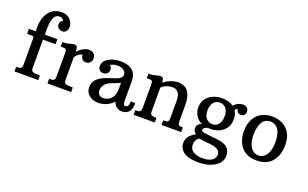

<svg xmlns="http://www.w3.org/2000/svg" viewBox="-108 -1328 3390 2114"><g transform="rotate(20 1587.0 -271.0)"><path d="M51.8 -53.7Q94.2 -53.7 105 -62.3Q115.7 -70.8 117.9 -80.6Q120.1 -90.3 120.1 -105V-405.3Q120.1 -424.3 115.5 -430.4Q110.8 -436.5 95.7 -436.5H40.5V-495.1H120.1V-543.9Q120.1 -657.7 174.6 -724.4Q229 -791 319.8 -791Q381.8 -791 418.7 -753.2Q455.6 -715.3 455.6 -666Q455.6 -616.7 418.9 -600.1Q406.7 -594.7 393.6 -594.7Q367.7 -594.7 348.4 -612.3Q329.1 -629.9 329.1 -651.4Q329.1 -692.4 365.2 -704.6Q357.9 -721.7 344.2 -730Q330.6 -738.3 319.6 -738.3Q308.6 -738.3 297.9 -736.6Q287.1 -734.9 276.9 -728.5Q226.6 -698.7 226.6 -550.8V-495.1H374V-436.5H226.6V-109.4Q226.6 -72.3 243.4 -63Q260.3 -53.7 329.6 -53.7V0H51.8Z M438 -53.7Q480 -53.7 490.7 -62.3Q501.5 -70.8 503.7 -80.6Q505.9 -90.3 505.9 -105V-374Q505.9 -409.2 499.8 -419.9Q493.7 -430.7 466.8 -430.7H437V-484.4Q483.4 -484.4 509 -491.5Q534.7 -498.5 545.7 -501.7Q556.6 -504.9 569.3 -504.9Q594.2 -504.9 602.8 -490.2Q611.3 -475.6 611.3 -442.4V-432.6Q653.3 -481.9 706.5 -499Q725.6 -504.9 744.6 -504.9Q781.2 -504.9 801.5 -483.9Q821.8 -462.9 821.8 -432.1Q821.8 -401.4 802.2 -381.8Q782.7 -362.3 754.9 -362.3Q727.5 -362.3 709.7 -381.8Q691.9 -401.4 693.8 -430.7Q673.8 -427.7 651.1 -412.4Q628.4 -397 611.3 -370.6V-109.4Q611.3 -90.8 614.5 -79.8Q617.7 -68.8 631.6 -61.3Q645.5 -53.7 715.3 -53.7V0H438Z M1302.2 -116.7Q1302.2 -58.6 1325.2 -58.6Q1347.2 -58.6 1357.4 -73.5Q1367.7 -88.4 1367.7 -127.4H1418.9Q1419.4 -121.1 1419.4 -107.4Q1419.4 -63.5 1397.5 -31.2Q1370.6 9.8 1312 9.8Q1273.9 9.8 1247.1 -11.7Q1220.2 -33.2 1210 -68.4Q1139.2 9.8 1030.8 9.8Q971.2 9.8 927 -25.1Q882.8 -60.1 882.8 -122.6Q882.8 -231 1043 -282.7Q1144.5 -314.9 1164.6 -327.4Q1184.6 -339.8 1190.7 -352.8Q1196.8 -365.7 1196.8 -381.8Q1196.8 -410.6 1168.5 -429.9Q1140.1 -449.2 1094.7 -449.2Q1049.3 -449.2 1014.6 -424.8Q1039.1 -406.7 1039.1 -378.4Q1039.1 -350.1 1020.3 -333Q1001.5 -315.9 974.9 -315.9Q948.2 -315.9 930.9 -332Q913.6 -348.1 913.6 -377Q913.6 -434.1 971.2 -469.5Q1028.8 -504.9 1111.3 -504.9Q1258.8 -504.9 1291.5 -409.2Q1302.2 -377.4 1302.2 -335.9ZM1065.9 -58.1Q1122.6 -58.1 1159.7 -97.9Q1196.8 -137.7 1196.8 -209V-284.2Q1165.5 -268.1 1130.6 -254.9Q1095.7 -241.7 1086.9 -238.3Q1043.9 -219.7 1022.5 -190.7Q1001 -161.6 1001 -127.4Q1001 -93.3 1019.5 -75.7Q1038.1 -58.1 1065.9 -58.1Z M1751 -431.6Q1670.9 -431.6 1621.1 -381.8V-105Q1621.1 -74.7 1630.9 -66.9Q1647.9 -53.7 1695.3 -53.7V0H1447.3V-53.7Q1489.3 -53.7 1500 -62.3Q1510.7 -70.8 1513.2 -80.6Q1515.6 -90.3 1515.6 -105V-371.1Q1515.6 -406.2 1509.5 -417Q1503.4 -427.7 1476.1 -427.7H1446.3V-481.4Q1492.2 -481.4 1518.3 -488.5Q1544.4 -495.6 1555.4 -498.8Q1566.4 -502 1579.1 -502Q1605 -502 1613 -487.1Q1621.1 -472.2 1621.1 -439.5Q1673.3 -483.4 1742.2 -499Q1765.1 -504.4 1787.1 -504.4Q1945.3 -504.4 1945.3 -294.9V-106Q1945.3 -73.7 1954.6 -63.7Q1963.9 -53.7 2005.4 -53.7V0H1774.4V-53.7Q1818.8 -53.7 1827.9 -62.7Q1836.9 -71.8 1838.4 -81.5Q1839.8 -91.3 1839.8 -106V-288.6Q1839.8 -356.4 1827.1 -381.8Q1802.2 -431.6 1751 -431.6Z M2437 -466.8Q2480.5 -518.1 2549.8 -518.1Q2573.2 -518.1 2591.1 -500.7Q2608.9 -483.4 2608.9 -457.8Q2608.9 -432.1 2593.5 -417.2Q2578.1 -402.3 2556.6 -402.3Q2535.2 -402.3 2520.3 -414.6Q2505.4 -426.8 2503.9 -452.1Q2486.3 -445.3 2471.7 -431.6Q2501 -389.2 2501 -335.7Q2501 -282.2 2484.6 -248.8Q2468.3 -215.3 2440.2 -191.7Q2412.1 -168 2375 -155.3Q2337.9 -142.6 2308.3 -142.6Q2278.8 -142.6 2263.7 -144Q2228.5 -136.2 2216.3 -114.3Q2212.9 -108.9 2212.9 -102.1Q2212.9 -87.4 2239.3 -81.1Q2265.6 -74.7 2327.4 -69.6Q2389.2 -64.5 2429.4 -57.4Q2469.7 -50.3 2499 -35.2Q2561 -2.4 2561 76.2Q2561 154.8 2484.4 201.9Q2407.7 249 2296.9 249Q2123 249 2079.6 160.6Q2066.4 133.8 2066.4 101.6Q2066.4 18.6 2167.5 -33.2Q2132.8 -53.7 2132.8 -96.7Q2132.8 -139.6 2187 -164.1Q2141.1 -181.6 2114.7 -226.8Q2088.4 -272 2088.4 -318.8Q2088.4 -406.7 2151.6 -455.8Q2214.8 -504.9 2300.3 -504.9Q2385.7 -504.9 2437 -466.8ZM2296.9 -198.7Q2361.3 -198.7 2386.2 -267.1Q2395 -290.5 2395 -325.2Q2395 -389.6 2366.7 -420.4Q2338.4 -451.2 2296.9 -451.2Q2229 -451.2 2203.6 -382.3Q2194.8 -357.4 2194.8 -323.2Q2194.8 -260.7 2225.3 -229.7Q2255.9 -198.7 2296.9 -198.7ZM2219.7 -2.4Q2171.4 23.4 2171.4 85.4Q2171.4 136.7 2212.4 163.6Q2253.4 190.4 2320.3 190.4Q2425.3 190.4 2458.5 134.8Q2469.2 117.7 2469.2 96.2Q2469.2 25.4 2348.1 14.2Q2310.1 10.3 2276.9 7.3Q2243.7 4.4 2219.7 -2.4Z M2649.4 -250Q2649.4 -308.6 2667.7 -358.2Q2686 -407.7 2718.8 -440.4Q2783.2 -504.9 2890.1 -504.9Q2998 -504.9 3064.2 -440.2Q3130.4 -375.5 3130.4 -256.6Q3130.4 -137.7 3069.3 -64Q3008.3 9.8 2890.1 9.8Q2772 9.8 2710.7 -61.8Q2649.4 -133.3 2649.4 -250ZM2890.1 -48.8Q2946.8 -48.8 2982.2 -100.6Q3017.6 -152.3 3017.6 -246.1Q3017.6 -397 2941.4 -434.6Q2918 -446.3 2890.1 -446.3Q2799.8 -446.3 2772.5 -336.9Q2762.7 -299.3 2762.7 -249Q2762.7 -152.3 2798.1 -100.6Q2833.5 -48.8 2890.1 -48.8Z"/></g></svg>

Font: Arbutus Slab
Style: Regular
Weight: 400
Designer: Karolina Lach
Foundry: Karolina Lach
Version: Version 1.001; ttfautohint (v0.92) -l 10 -r 16 -G 200 -x 7 -